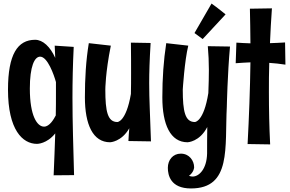

<svg xmlns="http://www.w3.org/2000/svg" viewBox="-20 -789 1633 1081"><path d="M288 -532 291 -463C263 -526 221 -565 178 -565C79 -565 25 -483 25 -284C25 -58 107 21 188 21C190 21 244 21 291 -38C289 39 285 117 282 198L397 197C393 42 388 -95 388 -239C388 -330 390 -423 395 -525ZM295 -264C295 -222 295 -180 294 -139C283 -118 259 -76 228 -76C189 -76 148 -137 148 -290C148 -415 174 -470 206 -470C248 -470 284 -367 295 -327Z M830 7C825 -148 820 -226 820 -320C820 -381 822 -448 828 -547L717 -549C718 -480 718 -426 718 -379C718 -335 718 -298 717 -260C690 -102 641 -102 641 -102C586 -102 573 -161 573 -285C573 -285 573 -378 604 -532L480 -546C464 -449 458 -348 458 -241C458 -88 503 12 600 12C600 12 664 10 708 -67C706 -45 704 -21 703 5Z M1150 -529C1154 -482 1156 -441 1156 -395C1156 -357 1155 -316 1153 -265C1127 -102 1077 -102 1077 -102C1022 -102 1009 -161 1009 -285C1009 -285 1019 -447 1040 -532L916 -546C901 -449 894 -348 894 -241C894 -88 939 12 1036 12C1036 12 1104 10 1147 -74C1146 -18 1146 27 1146 75C1144 165 1099 205 1065 205C1059 205 1052 204 1044 201C1073 179 1073 153 1073 153C1073 116 1046 76 998 76C953 76 925 112 925 156C925 197 940 272 1055 272C1284 272 1245 42 1257 -188C1257 -188 1261 -375 1275 -527ZM1075 -603 1121 -569 1250 -708C1250 -708 1204 -746 1171 -769Z M1387 -740C1388 -675 1390 -610 1390 -545C1364 -546 1337 -547 1311 -549L1307 -433C1335 -435 1363 -437 1390 -438C1388 -284 1382 -130 1374 22L1501 24C1496 -74 1494 -173 1494 -271C1494 -326 1494 -380 1496 -435C1525 -433 1556 -430 1587 -425L1585 -550C1556 -548 1528 -547 1500 -546C1503 -611 1506 -676 1511 -742Z"/></svg>

Font: Rum Raisin
Style: Regular
Weight: 400
Designer: Astigmatic (AOETI)
Foundry: Astigmatic (AOETI)
Version: Version 1.000